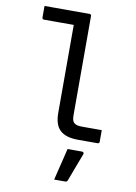

<svg xmlns="http://www.w3.org/2000/svg" viewBox="-106 -818 812 1143"><g transform="rotate(10 300.0 -246.0)"><path d="M68 -750Q95 -750 122.5 -750Q150 -750 177 -750Q204 -750 231 -750Q258 -750 285 -750Q312 -750 340 -750Q344 -750 346 -748.5Q348 -747 349.5 -745Q351 -743 351 -739Q351 -693 351 -633Q351 -573 351 -506.5Q351 -440 351 -374Q351 -308 351 -248Q351 -188 351 -142Q351 -124 353.5 -113Q356 -102 363 -95Q371 -87 383 -84Q395 -81 412 -81Q439 -81 465 -81Q491 -81 517 -81H532Q532 -64 532 -46.5Q532 -29 532 -11Q532 -7 530.5 -5Q529 -3 527 -1.5Q525 0 521 0Q510 0 489.5 0Q469 0 446.5 0Q424 0 404 0Q365 0 337.5 -8.5Q310 -17 292.5 -34Q275 -51 267 -77Q259 -103 259 -138Q259 -178 259 -231.5Q259 -285 259 -344Q259 -403 259 -462.5Q259 -522 259 -575.5Q259 -629 259 -669H245Q218 -669 190 -669Q162 -669 134 -669Q106 -669 79 -669Q74 -669 71 -672Q68 -675 68 -680Q68 -697 68 -714.5Q68 -732 68 -750ZM351 65Q373 65 394 65Q415 65 438 65Q444 65 447.5 69Q451 73 449 79Q438 108 427.5 135Q417 162 407 189.5Q397 217 385 248Q384 252 380.5 255Q377 258 370 258Q356 258 340.5 258Q325 258 304 258Q312 225 320 192Q328 159 336 127Q344 95 351 65Z"/></g></svg>

Font: Recursive Monospace
Style: Regular
Weight: 400
Version: Version 1.047